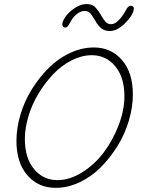

<svg xmlns="http://www.w3.org/2000/svg" viewBox="-20 -907 689 935"><path d="M297.9 -772.9Q291.5 -772.9 287.4 -777.3Q283.2 -781.7 283.2 -790Q283.2 -797.4 290 -810.8Q296.9 -824.2 307.1 -835.9Q326.2 -857.9 351.8 -872.6Q377.4 -887.2 400.9 -887.2Q425.8 -887.2 439.7 -875.5Q453.6 -863.8 472.2 -833Q478.5 -821.8 482.7 -815.4Q486.8 -809.1 492.9 -802Q499 -794.9 505.9 -792Q512.7 -789.1 521 -789.1Q555.2 -789.1 595.2 -860.8Q604 -878.9 618.2 -878.9Q624.5 -878.9 628.7 -874.3Q632.8 -869.6 631.8 -862.8Q628.4 -837.4 603 -809.1Q557.6 -755.9 515.1 -755.9Q491.2 -755.9 474.6 -768.1Q458 -780.3 442.9 -808.1Q428.7 -833 418.2 -843.5Q407.7 -854 393.1 -854Q374.5 -854 354.7 -839.1Q335 -824.2 321.8 -797.9Q314.5 -784.2 309.6 -778.6Q304.7 -772.9 297.9 -772.9ZM251 7.8Q166.5 7.8 113.3 -53.5Q60.1 -114.7 60.1 -221.2Q60.1 -283.2 79.6 -348.9Q99.1 -414.6 135 -472.2Q170.9 -529.8 217 -575.9Q263.2 -622.1 320.8 -648.9Q378.4 -675.8 437 -675.8Q521 -675.8 574 -614.7Q627 -553.7 627 -446.8Q627 -384.8 607.4 -319.1Q587.9 -253.4 552.2 -195.8Q516.6 -138.2 470.5 -92Q424.3 -45.9 366.9 -19Q309.6 7.8 251 7.8ZM259.8 -29.8Q320.3 -29.8 381.1 -68.4Q441.9 -106.9 486.1 -166Q530.3 -225.1 558.1 -298.1Q585.9 -371.1 585.9 -438Q585.9 -530.8 541 -584.5Q496.1 -638.2 426.8 -638.2Q378.4 -638.2 329.1 -613.3Q279.8 -588.4 239.7 -546.4Q199.7 -504.4 168 -452.1Q136.2 -399.9 118.7 -341.6Q101.1 -283.2 101.1 -230Q101.1 -137.2 145.8 -83.5Q190.4 -29.8 259.8 -29.8Z"/></svg>

Font: Comic Neue Light
Style: Italic
Weight: 300
Italic angle: -12°
Designer: Craig Rozynski
Foundry: Craig Rozynski
Version: Version 2.003;hotconv 1.0.109;makeotfexe 2.5.65596